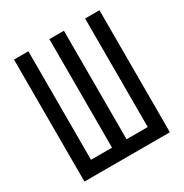

<svg xmlns="http://www.w3.org/2000/svg" viewBox="-166 -843 931 973"><g transform="rotate(-30 300.0 -357.0)"><path d="M50 -714H134V-79H257V-714H342V-79H466V-714H550V0H50Z"/></g></svg>

Font: Noto Sans Mono UI
Style: Regular
Weight: 400
Monospace: yes
Designer: Monotype Design team
Foundry: Monotype Imaging Inc.
Version: Version 1.000